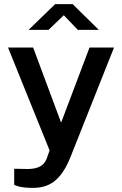

<svg xmlns="http://www.w3.org/2000/svg" viewBox="-20 -748 593 933"><path d="M358 -603H460L333 -728H248L119 -603H216L290 -674ZM138 165C214 165 273 136 321 19L534 -517H415L277 -152L141 -517H19L221 -17L208 20C200 40 185 77 101 73L49 72V150C49 150 72 165 138 165Z"/></svg>

Font: United Sans SemiBold
Style: Regular
Weight: 600
Designer: Pablo Impallari, Rodrigo Fuenzalida (Modified by Dan O. Williams)
Version: Version 1.000;PS 001.000;hotconv 1.0.88;makeotf.lib2.5.64775